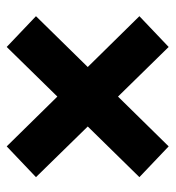

<svg xmlns="http://www.w3.org/2000/svg" viewBox="4 -616 513 561"><g transform="rotate(90 260.5 -335.5)"><path d="M117.2 -98.6 27.3 -184.1 175.8 -335.4 27.3 -486.3 117.2 -571.8 262.2 -423.8 407.7 -571.8 497.6 -486.3 349.6 -335.4 497.6 -184.1 407.7 -98.6 262.2 -246.6Z"/></g></svg>

Font: Roboto Slab ExtraBold
Style: Regular
Weight: 800
Designer: Google
Version: Version 2.001; ttfautohint (v1.8.3)